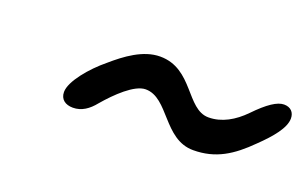

<svg xmlns="http://www.w3.org/2000/svg" viewBox="-36 -710 624 389"><g transform="rotate(20 276.0 -516.0)"><path d="M129.5 -437C148.5 -437 163 -447.5 175.5 -463C198.5 -490 232 -522.5 256 -522.5C306 -522.5 324 -439.5 388 -439.5C436.5 -439.5 469.5 -461 505 -496.5C531.5 -522 552.5 -547 552.5 -567.5C552.5 -580.5 544.5 -589.5 530 -589.5C515.5 -589.5 496.5 -577 470 -549.5C448.5 -527.5 423 -512.5 394.5 -512.5C346.5 -512.5 332.5 -595 261 -595C224.5 -595 190.5 -569.5 163.5 -546C134 -522 102 -484 102 -461C102 -445 113.5 -437 129.5 -437Z"/></g></svg>

Font: Gluten
Style: Italic
Weight: 400
Italic angle: -13°
Designer: Tyler Finck
Foundry: Etcetera Type Company
Version: Version 0.920